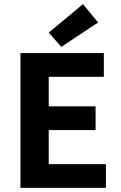

<svg xmlns="http://www.w3.org/2000/svg" viewBox="-20 -910 585 930"><path d="M79 0V-653H483V-538H216V-395H443V-280H216V-115H493V0ZM277 -683 216 -752 382 -890 455 -801Z"/></svg>

Font: Assistant
Style: Bold
Weight: 700
Designer: Hebrew By Ben Nathan, Latin by Paul Hunt
Version: Version 3.000